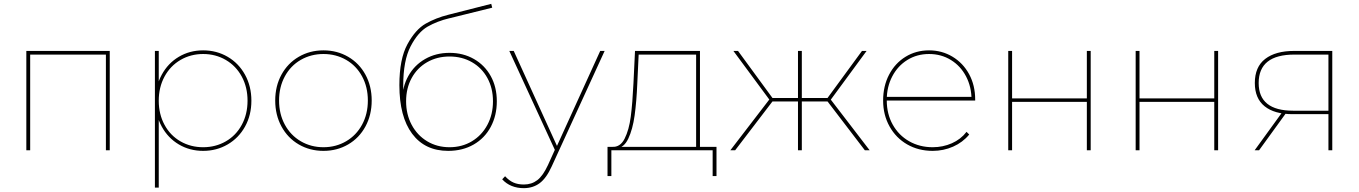

<svg xmlns="http://www.w3.org/2000/svg" viewBox="-20 -782 7069 999"><path d="M117 -517H551V0H531V-506L539 -498H129L137 -506V0H117Z M1037 3Q967 3 910.5 -30.5Q854 -64 821.5 -123.5Q789 -183 789 -258Q789 -333 821.5 -393Q854 -453 910.5 -486.5Q967 -520 1037 -520Q1107 -520 1164.5 -486.5Q1222 -453 1255 -393Q1288 -333 1288 -258Q1288 -183 1255 -123.5Q1222 -64 1164.5 -30.5Q1107 3 1037 3ZM786 -517H806V-327L796 -257L806 -187V194H786ZM1037 -16Q1102 -16 1155 -46.5Q1208 -77 1238 -132.5Q1268 -188 1268 -258Q1268 -328 1238 -383.5Q1208 -439 1155 -470Q1102 -501 1037 -501Q972 -501 919 -470Q866 -439 836 -383.5Q806 -328 806 -258Q806 -188 836 -132.5Q866 -77 919 -46.5Q972 -16 1037 -16Z M1663 3Q1592 3 1534.5 -30.5Q1477 -64 1444.5 -124Q1412 -184 1412 -259Q1412 -334 1444.5 -393.5Q1477 -453 1534.5 -486.5Q1592 -520 1663 -520Q1734 -520 1791.5 -486.5Q1849 -453 1881.5 -393.5Q1914 -334 1914 -259Q1914 -184 1881.5 -124Q1849 -64 1791.5 -30.5Q1734 3 1663 3ZM1663 -16Q1728 -16 1781 -47Q1834 -78 1864 -133.5Q1894 -189 1894 -259Q1894 -329 1864 -384.5Q1834 -440 1781 -470.5Q1728 -501 1663 -501Q1598 -501 1545 -470.5Q1492 -440 1462 -384.5Q1432 -329 1432 -259Q1432 -189 1462 -133.5Q1492 -78 1545 -47Q1598 -16 1663 -16Z M2312 3Q2191 3 2124.5 -86Q2058 -175 2058 -339Q2058 -475 2100 -552Q2142 -629 2195 -659Q2248 -689 2312 -705L2536 -762L2541 -742L2323 -688Q2322 -688 2321 -687.5Q2320 -687 2318 -687Q2255 -672 2205 -643.5Q2155 -615 2116.5 -541Q2078 -467 2078 -336Q2078 -328 2078 -320.5Q2078 -313 2079 -306Q2079 -303 2085 -265L2073 -259Q2073 -330 2104.5 -386.5Q2136 -443 2192 -475Q2248 -507 2319 -507Q2390 -507 2446 -475Q2502 -443 2533.5 -386Q2565 -329 2565 -255Q2565 -181 2533.5 -122Q2502 -63 2444.5 -30Q2387 3 2312 3ZM2319 -16Q2384 -16 2435.5 -47Q2487 -78 2516 -132.5Q2545 -187 2545 -255Q2545 -323 2516 -376Q2487 -429 2435.5 -458.5Q2384 -488 2319 -488Q2254 -488 2202.5 -458.5Q2151 -429 2122 -376Q2093 -323 2093 -255Q2093 -187 2122 -132.5Q2151 -78 2202.5 -47Q2254 -16 2319 -16Z M2705 197Q2671 197 2642.5 185.5Q2614 174 2593 151L2608 135Q2629 158 2652 168Q2675 178 2706 178Q2746 178 2775.5 155.5Q2805 133 2831 77L2869 -7L2874 -14L3103 -517H3126L2851 83Q2823 145 2788 171Q2753 197 2705 197ZM2630 -517H2653L2882 -14L2873 11Z M3602 -498H3303L3296 -349Q3292 -253 3282 -181Q3272 -109 3249 -60.5Q3226 -12 3186 -10L3165 -18Q3207 -15 3230 -60.5Q3253 -106 3262 -175.5Q3271 -245 3276 -349L3284 -517H3622V-10H3602ZM3141 -18H3708V134H3688V0H3161V134H3141Z M4279 -263 4297 -271 4505 0H4480ZM4144 -272H4299V-254H4144ZM4279 -263 4465 -517H4489L4298 -257ZM3780 0 3988 -271 4006 -263 3805 0ZM4132 0V-517H4152V0ZM3986 -254V-272H4139V-254ZM3796 -517H3820L4006 -263L3988 -257Z M4833 3Q4759 3 4700.5 -30.5Q4642 -64 4608.5 -124Q4575 -184 4575 -259Q4575 -334 4606 -393.5Q4637 -453 4691.5 -486.5Q4746 -520 4814 -520Q4881 -520 4936 -487Q4991 -454 5022.5 -396Q5054 -338 5054 -264Q5054 -263 5054 -261.5Q5054 -260 5054 -259H4586V-278H5043L5035 -263Q5035 -330 5006.5 -384.5Q4978 -439 4927.5 -470Q4877 -501 4814 -501Q4751 -501 4701 -470Q4651 -439 4622.5 -384.5Q4594 -330 4594 -263V-259Q4594 -189 4625 -133.5Q4656 -78 4710.5 -47Q4765 -16 4833 -16Q4886 -16 4932.5 -36.5Q4979 -57 5009 -96L5023 -82Q4989 -41 4939 -19Q4889 3 4833 3Z M5226 -517H5246V-270H5635V-517H5655V0H5635V-252H5246V0H5226Z M5889 -517H5909V-270H6298V-517H6318V0H6298V-252H5909V0H5889Z M6892 -196 6900 -188H6705Q6611 -188 6560 -229Q6509 -270 6509 -350Q6509 -434 6563 -475.5Q6617 -517 6713 -517H6912V0H6892ZM6653 -200H6676L6531 0H6508ZM6892 -506 6900 -498H6715Q6529 -498 6529 -350Q6529 -278 6574 -242Q6619 -206 6708 -206H6900L6892 -199Z"/></svg>

Font: Montserrat
Style: Regular
Weight: 400
Designer: Julieta Ulanovsky
Foundry: Julieta Ulanovsky
Version: Version 8.000